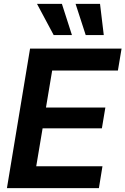

<svg xmlns="http://www.w3.org/2000/svg" viewBox="-20 -981 654 1001"><path d="M16.1 0 136.7 -727.5H613.8L594.7 -613.3H252L219.7 -420.4H529.3L511.2 -312H202.1L168.9 -114.3H514.2L495.6 0ZM259.8 -798.3 172.9 -960.9H302.7L355 -798.3ZM426.8 -798.3 374 -960.9H501.5L521 -798.3Z"/></svg>

Font: Inter Display Semi Bold
Style: Italic
Weight: 600
Italic angle: -9.39999°
Designer: Rasmus Andersson
Foundry: rsms
Version: Version 4.000;git-4fc901f